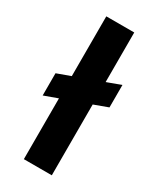

<svg xmlns="http://www.w3.org/2000/svg" viewBox="-182 -757 671 815"><g transform="rotate(30 154.0 -350.0)"><path d="M85 0V-298L19 -274V-383L85 -407V-700H222V-457L290 -482V-372L222 -347V0Z"/></g></svg>

Font: Bricolage Grotesque 12pt Condensed Bricolage Grotesque 10pt Condensed Regular
Style: Bold
Weight: 700
Width: 3
Designer: Mathieu Triay
Foundry: Atelier Triay
Version: Version 1.001; ttfautohint (v1.8.4.7-5d5b);gftools[0.9.33.de